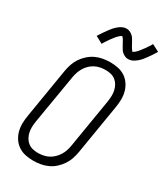

<svg xmlns="http://www.w3.org/2000/svg" viewBox="-236 -1063 1000 1164"><g transform="rotate(30 263.5 -480.5)"><path d="M201 8Q173 8 146 2.5Q119 -3 97 -17.5Q75 -32 60 -54Q45 -76 38 -102Q31 -128 31.5 -156Q32 -184 37 -213L94 -558Q98 -582 106 -606.5Q114 -631 129 -653.5Q144 -676 164.5 -694Q185 -712 208.5 -723Q232 -734 257.5 -738.5Q283 -743 308 -743Q336 -743 363 -737.5Q390 -732 412 -717.5Q434 -703 449 -681Q464 -659 471 -633Q478 -607 477.5 -579Q477 -551 472 -522L415 -177Q411 -153 403 -128.5Q395 -104 380 -81.5Q365 -59 345 -41Q325 -23 301 -12Q277 -1 251.5 3.5Q226 8 201 8ZM201 -47Q219 -47 238 -50.5Q257 -54 274.5 -63Q292 -72 306 -85.5Q320 -99 330.5 -115.5Q341 -132 347 -150Q353 -168 356 -186L413 -531Q416 -551 416.5 -570Q417 -589 413 -607Q409 -625 400 -641Q391 -657 377 -668Q363 -679 345 -683.5Q327 -688 308 -688Q290 -688 271 -684.5Q252 -681 234.5 -672Q217 -663 203 -649.5Q189 -636 179 -619.5Q169 -603 163 -585Q157 -567 154 -549L96 -204Q93 -184 92.5 -165Q92 -146 96 -128Q100 -110 109 -94Q118 -78 132 -67Q146 -56 164 -51.5Q182 -47 201 -47ZM392 -813Q387 -813 382 -813.5Q377 -814 372.5 -816Q368 -818 363.5 -820Q359 -822 355 -825Q351 -828 347.5 -831Q344 -834 341 -837.5Q338 -841 335.5 -845Q333 -849 330.5 -853.5Q328 -858 325.5 -862Q323 -866 321 -870Q319 -874 316.5 -878Q314 -882 311.5 -887Q309 -892 306.5 -896.5Q304 -901 301.5 -904.5Q299 -908 295.5 -911.5Q292 -915 292 -917Q292 -916 287 -914Q282 -912 279 -909.5Q276 -907 272 -903Q268 -899 266 -897Q264 -895 262 -893Q260 -891 258 -888.5Q256 -886 253.5 -883Q251 -880 249 -877Q247 -874 244.5 -871Q242 -868 239.5 -864.5Q237 -861 234 -857Q231 -853 228.5 -849Q226 -845 223.5 -841Q221 -837 217.5 -832.5Q214 -828 211.5 -823Q209 -818 206 -813L156 -840Q167 -858 177.5 -873Q188 -888 197 -900.5Q206 -913 214.5 -923Q223 -933 235.5 -944Q248 -955 262.5 -962Q277 -969 292 -969Q297 -969 301.5 -968Q306 -967 311 -965.5Q316 -964 320 -961.5Q324 -959 328 -956.5Q332 -954 335.5 -950.5Q339 -947 342 -944Q345 -941 347.5 -936.5Q350 -932 352.5 -928Q355 -924 357.5 -920Q360 -916 362 -912Q364 -908 366.5 -903.5Q369 -899 371.5 -894.5Q374 -890 376.5 -885.5Q379 -881 381.5 -877.5Q384 -874 387.5 -870Q391 -866 391 -864Q391 -865 396 -867Q401 -869 404 -871.5Q407 -874 411 -878Q415 -882 417 -884Q419 -886 421.5 -888.5Q424 -891 425.5 -893.5Q427 -896 429.5 -898.5Q432 -901 434 -904Q436 -907 438.5 -910.5Q441 -914 444 -917.5Q447 -921 449.5 -924.5Q452 -928 454.5 -932Q457 -936 460 -940.5Q463 -945 466 -949.5Q469 -954 472 -958.5Q475 -963 477 -968L527 -942Q516 -923 505.5 -908Q495 -893 486 -880.5Q477 -868 469 -858.5Q461 -849 448 -838Q435 -827 421 -820Q407 -813 392 -813Z"/></g></svg>

Font: Iosevka Light Oblique
Style: Regular
Weight: 300
Italic angle: -9°
Monospace: yes
Designer: Belleve Invis
Foundry: Belleve Invis
Version: Version 32.5.0; ttfautohint (v1.8.4)